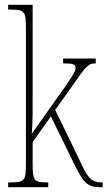

<svg xmlns="http://www.w3.org/2000/svg" viewBox="-20 -780 448 800"><path d="M14 0H181V-20H178C122 -20 116 -26 116 -96V-188L192 -295L287 -101C331 -10 348 0 402 0H408V-20H401C359 -20 343 -43 311 -114L210 -322L268 -403C336 -500 343 -516 379 -516V-536H243V-516C285 -516 295 -512 295 -496C295 -481 277 -454 211 -362L112 -222C117 -266 116 -336 116 -373V-760H14V-740H21C82 -740 88 -734 88 -664V-96C88 -26 82 -20 21 -20H14Z"/></svg>

Font: Noto Serif ExtraCondensed Thin
Style: Regular
Weight: 100
Width: 2
Designer: Monotype Design Team
Foundry: Monotype Imaging Inc.
Version: Version 2.013